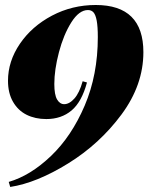

<svg xmlns="http://www.w3.org/2000/svg" viewBox="-20 -553 622 761"><path d="M548.3 -346.2Q548.3 -216.3 461.7 -99.4Q375 17.6 250.2 94.7Q125.5 171.9 20.5 188L14.6 168Q100.6 143.1 182.1 65.2Q263.7 -12.7 315.7 -134.5Q367.7 -256.3 367.7 -405.8Q367.7 -447.8 363.3 -471.2Q358.9 -494.6 350.6 -503.9Q342.3 -513.2 328.6 -513.2Q293.5 -513.2 262.7 -464.4Q231.9 -415.5 213.6 -345.9Q195.3 -276.4 195.3 -220.2Q195.3 -177.2 206.3 -158.7Q217.3 -140.1 234.4 -140.1Q254.9 -140.1 274.9 -162.6Q294.9 -185.1 307.6 -231L324.7 -226.1Q304.2 -149.4 263.7 -115.2Q223.1 -81.1 163.6 -81.1Q119.6 -81.1 85.4 -98.1Q51.3 -115.2 31.5 -149.7Q11.7 -184.1 11.7 -232.9Q11.7 -310.1 58.8 -379.4Q106 -448.7 186 -491Q266.1 -533.2 359.4 -533.2Q548.3 -533.2 548.3 -346.2Z"/></svg>

Font: TypoPRO Playfair Display SC
Style: Italic
Weight: 900
Italic angle: -14°
Designer: Claus Eggers Sørensen
Foundry: Claus Eggers Sørensen
Version: Version 1.004;PS 001.004;hotconv 1.0.70;makeotf.lib2.5.58329